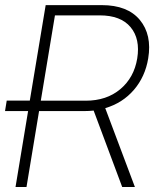

<svg xmlns="http://www.w3.org/2000/svg" viewBox="-24 -748 621 768"><path d="M38.1 0 88.4 -303.7H-3.9L2.9 -345.7H95.2L158.7 -727.5H383.3Q486.3 -727.5 535.4 -668.2Q584.5 -608.9 568.8 -514.2Q556.6 -440.9 511.5 -388.4Q466.3 -335.9 397 -315.4L515.6 0H464.8L350.6 -305.7Q332 -303.7 313 -303.7H132.3L82 0ZM139.2 -345.2H318.8Q402.3 -345.2 457.3 -391.4Q512.2 -437.5 524.9 -514.2Q537.6 -592.3 498.3 -639.4Q459 -686.5 375 -686.5H195.8Z"/></svg>

Font: Inter Display Extra Light
Style: Italic
Weight: 200
Italic angle: -9.39999°
Designer: Rasmus Andersson
Foundry: rsms
Version: Version 4.000;git-4fc901f